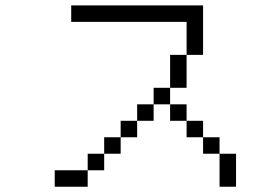

<svg xmlns="http://www.w3.org/2000/svg" viewBox="-20 -708 1040 728"><path d="M312.5 -62.5H187.5V0H312.5ZM312.5 -62.5H375V-125H312.5ZM812.5 -125Q812.5 -125 812.5 0H875Q875 0 875 -125ZM375 -125H437.5V-187.5H375ZM812.5 -125V-187.5H750V-125ZM437.5 -187.5H500V-250H437.5ZM750 -187.5V-250H687.5V-187.5ZM500 -250H562.5V-312.5H500ZM687.5 -250V-312.5H625V-250ZM562.5 -312.5H625V-375H562.5ZM625 -375H687.5Q687.5 -375 687.5 -500H625Q625 -500 625 -375ZM687.5 -500H750V-687.5H250V-625H687.5Q687.5 -625 687.5 -500Z"/></svg>

Font: CalcUnifontExMono
Style: Regular
Weight: 500
Version: Version 15.0.06